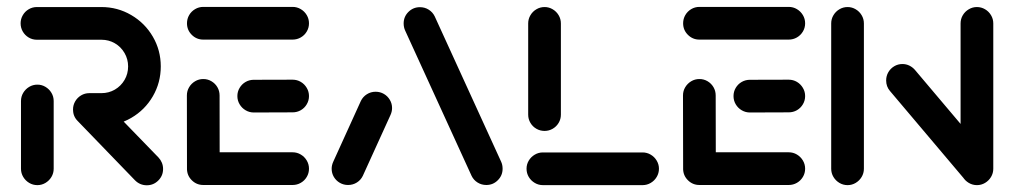

<svg xmlns="http://www.w3.org/2000/svg" viewBox="-20 -539 2951 559"><path d="M88.9 0Q75.9 0 65 -6.5Q54.1 -13 47.6 -23.9Q41.1 -34.8 41.1 -47.8V-244.8Q41.1 -257.8 47.6 -268.7Q54.1 -279.6 65 -286.1Q75.9 -292.6 88.9 -292.6Q101.5 -292.6 112.4 -286.1Q123.3 -279.6 129.8 -268.7Q136.3 -257.8 136.3 -244.8V-47.8Q136.3 -34.8 129.8 -23.9Q123.3 -13 112.4 -6.5Q101.5 0 88.9 0ZM454.8 -47Q454.8 -27.4 440.9 -13.5Q427 0.4 407.4 0.4Q387.4 0.4 373 -14.1L205.9 -187Q192.6 -200.4 192.6 -220Q192.6 -233 198.9 -243.9Q205.2 -254.8 216.1 -261.3Q227 -267.8 240 -267.8Q249.6 -267.8 258.5 -263.9Q267.4 -260 274.1 -253L441.5 -80.4Q447.8 -73.7 451.3 -65.2Q454.8 -56.7 454.8 -47ZM192.6 -220.4Q192.6 -233 198.9 -243.9Q205.2 -254.8 216.1 -261.3Q227 -267.8 240 -267.8H275.2Q296.7 -267.8 314.4 -278.1Q332.2 -288.5 342.6 -306.3Q353 -324.1 353 -345.6Q353 -366.7 342.6 -384.6Q332.2 -402.6 314.4 -413Q296.7 -423.3 275.2 -423.3H87.4Q74.4 -423.3 63.5 -429.8Q52.6 -436.3 46.3 -447.2Q40 -458.1 40 -471.1Q40 -483.7 46.3 -494.6Q52.6 -505.6 63.5 -512Q74.4 -518.5 87.4 -518.5H275.2Q322.2 -518.5 362 -495.2Q401.9 -471.9 425 -432.2Q448.1 -392.6 448.1 -345.6Q448.1 -298.5 425 -258.7Q401.9 -218.9 362 -195.7Q322.2 -172.6 275.2 -172.6H240Q227 -172.6 216.1 -179.1Q205.2 -185.6 198.9 -196.5Q192.6 -207.4 192.6 -220.4Z M524.4 -44.8 524.1 -261.1Q524.1 -274.1 530.6 -285Q537 -295.9 548 -302.4Q558.9 -308.9 571.9 -308.9Q584.8 -308.9 595.7 -302.4Q606.7 -295.9 613 -285Q619.3 -274.1 619.3 -261.1L619.6 -44.8ZM879.6 -47.8Q879.6 -34.8 873.1 -23.9Q866.7 -13 855.7 -6.7Q844.8 -0.4 831.9 -0.4H571.9Q552.2 -0.4 538.3 -14.3Q524.4 -28.1 524.4 -47.8Q524.4 -60.7 530.7 -71.7Q537 -82.6 548 -89.1Q558.9 -95.6 571.9 -95.6H831.9Q844.8 -95.6 855.7 -89.1Q866.7 -82.6 873.1 -71.7Q879.6 -60.7 879.6 -47.8ZM671.1 -259.3Q671.1 -272.2 677.6 -283.1Q684.1 -294.1 695 -300.4Q705.9 -306.7 718.9 -306.7L831.9 -307Q844.8 -307 855.7 -300.6Q866.7 -294.1 873.1 -283.1Q879.6 -272.2 879.6 -259.3Q879.6 -246.3 873.1 -235.4Q866.7 -224.4 855.7 -218.1Q844.8 -211.9 831.9 -211.9L718.9 -211.5Q705.9 -211.5 695 -218Q684.1 -224.4 677.6 -235.4Q671.1 -246.3 671.1 -259.3ZM524.4 -471.1Q524.4 -484.1 530.7 -495Q537 -505.9 548 -512.4Q558.9 -518.9 571.9 -518.9H831.9Q844.8 -518.9 855.7 -512.4Q866.7 -505.9 873.1 -495Q879.6 -484.1 879.6 -471.1Q879.6 -458.1 873.1 -447.2Q866.7 -436.3 855.7 -430Q844.8 -423.7 831.9 -423.7H571.9Q552.2 -423.7 538.3 -437.6Q524.4 -451.5 524.4 -471.1Z M993.3 -0.4Q980.4 -0.4 969.4 -6.7Q958.5 -13 952 -23.9Q945.6 -34.8 945.6 -47.8Q945.6 -58.1 950.4 -68.5L1030.7 -245.2Q1036.7 -257.4 1048.1 -264.6Q1059.6 -271.9 1073.7 -271.9Q1086.7 -271.9 1097.6 -265.6Q1108.5 -259.3 1115 -248.3Q1121.5 -237.4 1121.5 -224.4Q1121.5 -214.1 1116.7 -203.7L1036.3 -27Q1030.4 -14.8 1018.9 -7.6Q1007.4 -0.4 993.3 -0.4ZM1443.3 -47.8Q1443.3 -28.1 1429.4 -14.3Q1415.6 -0.4 1395.9 -0.4Q1381.9 -0.4 1370.4 -7.6Q1358.9 -14.8 1353 -27L1159.6 -450Q1155.2 -459.6 1155.2 -470.7Q1155.2 -490.4 1169.1 -504.3Q1183 -518.1 1202.6 -518.1Q1216.7 -518.1 1228.1 -510.9Q1239.6 -503.7 1245.6 -491.5L1438.9 -68.5Q1443.3 -59.3 1443.3 -47.8Z M1898.5 -47.8Q1898.5 -34.8 1892 -23.9Q1885.6 -13 1874.6 -6.5Q1863.7 0 1850.7 0H1560.7Q1547.8 0 1536.9 -6.5Q1525.9 -13 1519.4 -23.9Q1513 -34.8 1513 -47.8Q1513 -60.4 1519.4 -71.3Q1525.9 -82.2 1536.9 -88.7Q1547.8 -95.2 1560.7 -95.2H1850.7Q1863.7 -95.2 1874.6 -88.7Q1885.6 -82.2 1892 -71.3Q1898.5 -60.4 1898.5 -47.8ZM1565.6 -157.8Q1552.6 -157.8 1541.7 -164.1Q1530.7 -170.4 1524.3 -181.3Q1517.8 -192.2 1517.8 -205.2V-470.7Q1517.8 -483.7 1524.3 -494.6Q1530.7 -505.6 1541.7 -512Q1552.6 -518.5 1565.6 -518.5Q1578.1 -518.5 1589.1 -512Q1600 -505.6 1606.5 -494.6Q1613 -483.7 1613 -470.7V-205.2Q1613 -192.2 1606.5 -181.3Q1600 -170.4 1589.1 -164.1Q1578.1 -157.8 1565.6 -157.8Z M1968.9 -44.8 1968.5 -261.1Q1968.5 -274.1 1975 -285Q1981.5 -295.9 1992.4 -302.4Q2003.3 -308.9 2016.3 -308.9Q2029.3 -308.9 2040.2 -302.4Q2051.1 -295.9 2057.4 -285Q2063.7 -274.1 2063.7 -261.1L2064.1 -44.8ZM2324.1 -47.8Q2324.1 -34.8 2317.6 -23.9Q2311.1 -13 2300.2 -6.7Q2289.3 -0.4 2276.3 -0.4H2016.3Q1996.7 -0.4 1982.8 -14.3Q1968.9 -28.1 1968.9 -47.8Q1968.9 -60.7 1975.2 -71.7Q1981.5 -82.6 1992.4 -89.1Q2003.3 -95.6 2016.3 -95.6H2276.3Q2289.3 -95.6 2300.2 -89.1Q2311.1 -82.6 2317.6 -71.7Q2324.1 -60.7 2324.1 -47.8ZM2115.6 -259.3Q2115.6 -272.2 2122 -283.1Q2128.5 -294.1 2139.4 -300.4Q2150.4 -306.7 2163.3 -306.7L2276.3 -307Q2289.3 -307 2300.2 -300.6Q2311.1 -294.1 2317.6 -283.1Q2324.1 -272.2 2324.1 -259.3Q2324.1 -246.3 2317.6 -235.4Q2311.1 -224.4 2300.2 -218.1Q2289.3 -211.9 2276.3 -211.9L2163.3 -211.5Q2150.4 -211.5 2139.4 -218Q2128.5 -224.4 2122 -235.4Q2115.6 -246.3 2115.6 -259.3ZM1968.9 -471.1Q1968.9 -484.1 1975.2 -495Q1981.5 -505.9 1992.4 -512.4Q2003.3 -518.9 2016.3 -518.9H2276.3Q2289.3 -518.9 2300.2 -512.4Q2311.1 -505.9 2317.6 -495Q2324.1 -484.1 2324.1 -471.1Q2324.1 -458.1 2317.6 -447.2Q2311.1 -436.3 2300.2 -430Q2289.3 -423.7 2276.3 -423.7H2016.3Q1996.7 -423.7 1982.8 -437.6Q1968.9 -451.5 1968.9 -471.1Z M2447.8 0Q2434.8 0 2423.9 -6.5Q2413 -13 2406.5 -23.9Q2400 -34.8 2400 -47.8V-470.7Q2400 -483.7 2406.5 -494.6Q2413 -505.6 2423.9 -512Q2434.8 -518.5 2447.8 -518.5Q2460.4 -518.5 2471.3 -512Q2482.2 -505.6 2488.7 -494.6Q2495.2 -483.7 2495.2 -470.7V-47.8Q2495.2 -34.8 2488.7 -23.9Q2482.2 -13 2471.3 -6.5Q2460.4 0 2447.8 0ZM2560 -304.8Q2560 -317.8 2566.3 -328.7Q2572.6 -339.6 2583.5 -346.1Q2594.4 -352.6 2607.4 -352.6Q2618.1 -352.6 2627.6 -348Q2637 -343.3 2643.7 -335.6L2864.1 -74.8L2791.5 -13.3L2571.1 -274.1Q2560 -287 2560 -304.8ZM2824.4 0Q2811.5 0 2800.6 -6.5Q2789.6 -13 2783.1 -23.9Q2776.7 -34.8 2776.7 -47.8V-470.7Q2776.7 -483.7 2783.1 -494.6Q2789.6 -505.6 2800.6 -512Q2811.5 -518.5 2824.1 -518.5Q2837 -518.5 2848 -512Q2858.9 -505.6 2865.4 -494.6Q2871.9 -483.7 2871.9 -470.7V-47.8Q2871.9 -34.8 2865.4 -23.9Q2858.9 -13 2848 -6.5Q2837 0 2824.4 0Z"/></svg>

Font: 26F Galaxy Sans Extra Bold
Style: Regular
Weight: 800
Designer: C₂₉H₂₅N₃O₅
Version: Version 1.100